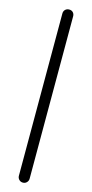

<svg xmlns="http://www.w3.org/2000/svg" viewBox="-146 -820 497 1035"><g transform="rotate(15 102.5 -302.0)"><path d="M132 151Q132 163 123.5 172Q115 181 102 181Q89 181 80.5 172Q72 163 72 151V-755Q72 -768 80.5 -776.5Q89 -785 103 -785Q116 -785 124 -776.5Q132 -768 132 -755Z"/></g></svg>

Font: Quicksand Light
Style: Regular
Weight: 400
Version: Version 3.004